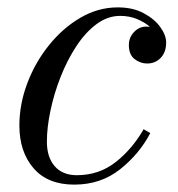

<svg xmlns="http://www.w3.org/2000/svg" viewBox="-20 -490 482 520"><path d="M387 -129.5Q357.5 -73 305.2 -31.5Q253 10 181 10Q109 10 70.8 -34.5Q32.5 -79 32.5 -150Q32.5 -208 54 -264.8Q75.5 -321.5 113 -368Q150.5 -414.5 198.2 -442.2Q246 -470 299 -470Q340 -470 369.2 -454.2Q398.5 -438.5 414.2 -416.5Q430 -394.5 430 -375Q430 -348.5 415.2 -333.2Q400.5 -318 378.5 -318Q360 -318 344.5 -330Q329 -342 329 -368Q329 -388.5 343 -403.2Q357 -418 376 -418Q381.5 -418 386 -417.5Q371.5 -430 350.8 -438.5Q330 -447 305.5 -447Q271.5 -447 241.2 -424.5Q211 -402 186.5 -364.5Q162 -327 144.2 -282Q126.5 -237 116.8 -191Q107 -145 107 -106.5Q107 -64 128.2 -39.8Q149.5 -15.5 188 -15.5Q248 -15.5 293 -50.8Q338 -86 369 -140Z"/></svg>

Font: Bodoni* 11pt
Style: Italic
Weight: 400
Italic angle: -13°
Version: Version 2.3